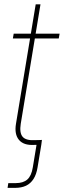

<svg xmlns="http://www.w3.org/2000/svg" viewBox="-20 -681 300 903"><path d="M15.6 202.6 19 180.2Q28.3 180.2 38.1 180.2Q47.9 180.2 54.2 180.2Q89.4 180.2 108.6 163.1Q127.9 146 134.3 106L151.9 -0.5H174.3L156.7 106Q151.4 139.2 137.7 160.6Q124 182.1 102.5 192.4Q81.1 202.6 50.8 202.6Q44.4 202.6 34.2 202.6Q23.9 202.6 15.6 202.6ZM260.3 -522.5 256.3 -500H40.5L44.4 -522.5ZM147.9 -660.6H170.4L77.6 -99.1Q70.8 -56.2 86.4 -37.8Q102.1 -19.5 143.6 -22Q152.3 -22 160.6 -22.2Q168.9 -22.5 177.2 -22.9L174.3 -0.5Q166 0 157.7 0.2Q149.4 0.5 140.6 0.5Q91.3 3.4 69.1 -23.2Q46.9 -49.8 55.2 -99.1Z"/></svg>

Font: Inter 28pt Thin
Style: Italic
Weight: 250
Italic angle: -9.3988°
Designer: Rasmus Andersson
Foundry: rsms
Version: Version 4.001;git-66647c0bb